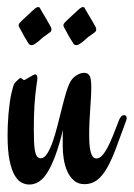

<svg xmlns="http://www.w3.org/2000/svg" viewBox="-20 -504 371 532"><path d="M329.6 -169.9Q314 -126.5 301.5 -93.5Q289.1 -60.5 276.4 -38.3Q263.7 -16.1 248.8 -4.9Q233.9 6.3 213.9 6.3Q196.8 6.3 185.1 -3.7Q173.3 -13.7 166.5 -29.1Q159.7 -44.4 156.7 -63Q153.8 -81.5 153.8 -98.6Q153.8 -111.3 153.8 -123Q153.8 -134.8 154.8 -145Q144 -101.6 133.1 -72.3Q122.1 -43 110.8 -25.4Q99.6 -7.8 87.2 -0.2Q74.7 7.3 61 7.3Q50.8 7.3 40.3 2.2Q29.8 -2.9 21 -17.6Q12.2 -32.2 6.6 -58.8Q1 -85.4 1 -128.9Q1 -139.6 1.5 -155Q2 -170.4 3.4 -187.3Q4.9 -204.1 7.1 -220.5Q9.3 -236.8 12.7 -250Q14.2 -255.9 16.6 -264.2Q19 -272.5 21.5 -274.9Q26.9 -279.8 30.5 -283.7Q34.2 -287.6 36.6 -287.6Q40 -287.6 42.2 -284.9Q44.4 -282.2 46.9 -282.2Q48.3 -282.2 52.5 -284.7Q56.6 -287.1 61.5 -290Q66.4 -293 71 -295.4Q75.7 -297.9 77.6 -297.9Q83.5 -297.9 83.5 -287.1Q83.5 -284.2 83 -280.3Q82.5 -276.4 81.5 -271Q77.1 -239.7 75.4 -210.7Q73.7 -181.6 73.7 -148.4Q73.7 -129.9 74.2 -114.7Q74.7 -99.6 76.4 -88.6Q78.1 -77.6 82 -71.5Q85.9 -65.4 92.8 -65.4Q102.5 -65.4 110.8 -78.4Q119.1 -91.3 126.2 -111.8Q133.3 -132.3 139.6 -157.2Q146 -182.1 151.9 -205.8Q157.7 -229.5 163.8 -249.5Q169.9 -269.5 176.3 -279.8Q182.6 -289.6 193.1 -295.9Q203.6 -302.2 212.9 -302.2Q223.6 -302.2 228.3 -294.2Q232.9 -286.1 232.9 -263.2Q232.9 -246.6 231.9 -231.9Q231 -217.3 230 -201.7Q229 -186 228 -168.2Q227.1 -150.4 227.1 -128.4Q227.1 -108.4 228.8 -95.9Q230.5 -83.5 233.4 -76.7Q236.3 -69.8 239.7 -67.4Q243.2 -64.9 246.6 -64.9Q254.9 -64.9 262.2 -72.3Q269.5 -79.6 277.1 -93.5Q284.7 -107.4 292.7 -127.4Q300.8 -147.5 310.5 -172.9Q313 -178.7 316.4 -181.9Q319.8 -185.1 323.7 -185.1Q326.7 -185.1 328.9 -182.9Q331.1 -180.7 331.1 -176.8Q331.1 -173.3 329.6 -169.9ZM121.1 -428.7Q122.6 -425.8 122.6 -422.9Q122.6 -418 119.4 -415.3Q116.2 -412.6 111.3 -409.2Q100.1 -401.9 94 -396Q87.9 -390.1 81.5 -385.7Q77.1 -382.3 74 -380.6Q70.8 -378.9 66.9 -378.9Q62 -378.9 59.3 -383.3Q56.6 -387.7 52.7 -394Q47.4 -402.3 42.7 -411.4Q38.1 -420.4 35.2 -425.3Q33.7 -427.7 32.7 -429.7Q31.7 -431.6 31.7 -434.1Q31.7 -438 36.1 -442.4Q38.1 -444.3 43.9 -450Q49.8 -455.6 56.6 -461.9Q63.5 -468.3 69.3 -473.6Q75.2 -479 77.1 -480.5Q79.1 -481.9 81.3 -483.2Q83.5 -484.4 85.9 -484.4Q89.8 -484.4 91.3 -480.5Q92.3 -478 96.9 -470.5Q101.6 -462.9 106.7 -454.1Q111.8 -445.3 116 -438Q120.1 -430.7 121.1 -428.7ZM245.1 -428.7Q246.6 -425.8 246.6 -422.9Q246.6 -418 243.4 -415.3Q240.2 -412.6 235.4 -409.2Q224.1 -401.9 218 -396Q211.9 -390.1 205.6 -385.7Q201.2 -382.3 198 -380.6Q194.8 -378.9 190.9 -378.9Q186 -378.9 183.3 -383.3Q180.7 -387.7 176.8 -394Q171.4 -402.3 166.7 -411.4Q162.1 -420.4 159.2 -425.3Q157.7 -427.7 156.7 -429.7Q155.8 -431.6 155.8 -434.1Q155.8 -438 160.2 -442.4Q162.1 -444.3 168 -450Q173.8 -455.6 180.7 -461.9Q187.5 -468.3 193.4 -473.6Q199.2 -479 201.2 -480.5Q203.1 -481.9 205.3 -483.2Q207.5 -484.4 210 -484.4Q213.9 -484.4 215.3 -480.5Q216.3 -478 220.9 -470.5Q225.6 -462.9 230.7 -454.1Q235.8 -445.3 240 -438Q244.1 -430.7 245.1 -428.7Z"/></svg>

Font: Engagement
Style: Regular
Weight: 400
Designer: Astigmatic (AOETI)
Foundry: Astigmatic (AOETI)
Version: Version 1.000